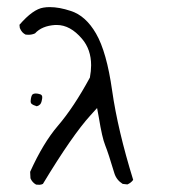

<svg xmlns="http://www.w3.org/2000/svg" viewBox="-20 -406 540 535"><path d="M96.7 -127.4Q97.7 -130.9 97.7 -135.3Q97.7 -140.1 93.8 -142.6Q92.8 -143.1 88.4 -144.3Q84 -145.5 79.1 -145.5Q74.2 -145.5 70.8 -143.1Q66.4 -138.7 65.4 -124.5Q65.4 -124 65.4 -123.5Q65.4 -119.6 67.4 -117.2Q72.3 -112.8 82.5 -109.9Q87.9 -111.3 91.6 -115Q95.2 -118.7 96.7 -127.4ZM335 107.9Q345.2 103.5 351.1 95.2Q308.1 -43.9 292.5 -153.3Q277.3 -261.2 247.6 -312.5Q218.8 -362.3 177.2 -375.5Q145 -386.2 118.7 -386.2Q109.4 -386.2 101.1 -384.8Q71.8 -380.4 34.2 -336.9L35.2 -328.1Q38.1 -320.8 42.2 -316.4Q46.4 -312 51.3 -309.6Q55.2 -309.1 59.1 -309.1Q69.3 -309.1 77.6 -313Q96.7 -334 133.8 -336.4Q136.2 -336.4 138.2 -336.4Q175.8 -336.4 208.5 -297.9Q233.9 -268.1 233.9 -224.1Q233.9 -208.5 230.5 -189.9Q185.5 -106.9 141.1 -55.2Q100.1 -7.3 64 72.8L64.9 90.8Q69.8 102.5 80.6 108.4Q84.5 108.9 89.6 108.9Q94.7 108.9 99.6 106.4Q181.2 -28.8 232.4 -85L250.5 -105L255.4 -78.6Q264.6 -22 273.2 -1Q281.7 20 298.8 77.1Q304.7 95.7 321.8 106.4Z"/></svg>

Font: NaikaiFont
Style: ExtraLight
Weight: 200
Version: Version 1.89